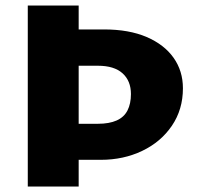

<svg xmlns="http://www.w3.org/2000/svg" viewBox="-20 -678 716 698"><path d="M81 0V-658H266V-571H358Q449 -571 513 -543.5Q577 -516 611 -468Q645 -420 645 -357Q645 -280 605 -221Q565 -162 497 -129.5Q429 -97 347 -97H208V-228H336Q377 -228 404 -240Q431 -252 443.5 -276.5Q456 -301 456 -336Q456 -384 425.5 -411.5Q395 -439 336 -439H266V0Z"/></svg>

Font: Ysabeau SC Black
Style: Regular
Weight: 900
Designer: Christian Thalmann (Catharsis Fonts)
Version: Version 2.001;gftools[0.9.30]; featfreeze: smcp